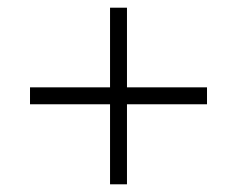

<svg xmlns="http://www.w3.org/2000/svg" viewBox="-20 -479 607 499"><path d="M58 -208V-252H518V-208ZM310 0H266V-459H310Z"/></svg>

Font: Ysabeau Infant Light
Style: Italic
Weight: 300
Italic angle: -12°
Designer: Christian Thalmann (Catharsis Fonts)
Version: Version 2.001;gftools[0.9.30]; featfreeze: ss01,ss02,lnum